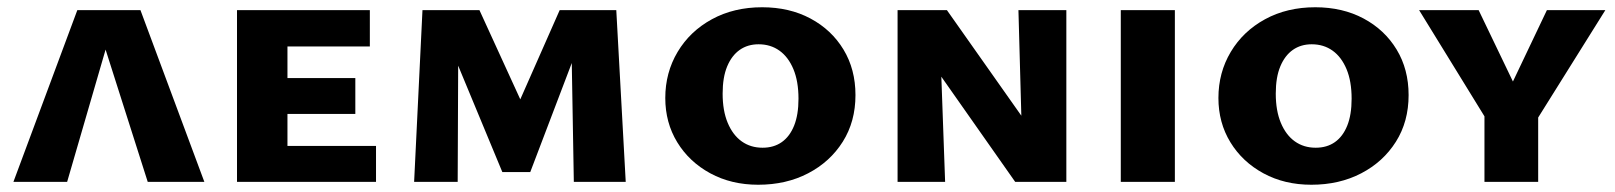

<svg xmlns="http://www.w3.org/2000/svg" viewBox="-20 -501 4449 529"><path d="M17 0 193 -473H367L543 0H387L250 -430H290L165 0Z M633 0V-473H772V0ZM683 0V-99H1016V0ZM683 -187V-286H959V-187ZM683 -373V-473H999V-373Z M1561 0 1554 -406 1591 -421 1441 -27H1364L1193 -439L1233 -473H1301L1442 -165H1386L1522 -473H1678L1704 0ZM1121 0 1144 -473H1243L1241 0Z M2069 8Q1995 8 1937 -23.5Q1879 -55 1846 -109Q1813 -163 1813 -231Q1813 -301 1847 -358Q1881 -415 1941.5 -448Q2002 -481 2080 -481Q2155 -481 2213 -450Q2271 -419 2304 -364.5Q2337 -310 2337 -239Q2337 -166 2302 -110.5Q2267 -55 2206.5 -23.5Q2146 8 2069 8ZM2081 -94Q2112 -94 2134 -109.5Q2156 -125 2168 -155Q2180 -185 2180 -229Q2180 -277 2166 -310.5Q2152 -344 2127.5 -361.5Q2103 -379 2070 -379Q2040 -379 2018 -363.5Q1996 -348 1983.5 -318Q1971 -288 1971 -243Q1971 -196 1985 -162.5Q1999 -129 2023.5 -111.5Q2048 -94 2081 -94Z M2453 0V-473H2567L2584 0ZM2835 0H2777L2508 -383V-473H2589L2828 -134ZM2918 -473V0H2799L2786 -473Z M3068 0V-473H3217V0Z M3593 8Q3519 8 3461 -23.5Q3403 -55 3370 -109Q3337 -163 3337 -231Q3337 -301 3371 -358Q3405 -415 3465.5 -448Q3526 -481 3604 -481Q3679 -481 3737 -450Q3795 -419 3828 -364.5Q3861 -310 3861 -239Q3861 -166 3826 -110.5Q3791 -55 3730.5 -23.5Q3670 8 3593 8ZM3605 -94Q3636 -94 3658 -109.5Q3680 -125 3692 -155Q3704 -185 3704 -229Q3704 -277 3690 -310.5Q3676 -344 3651.5 -361.5Q3627 -379 3594 -379Q3564 -379 3542 -363.5Q3520 -348 3507.5 -318Q3495 -288 3495 -243Q3495 -196 3509 -162.5Q3523 -129 3547.5 -111.5Q3572 -94 3605 -94Z M4074 -174 3890 -473H4054L4164 -244H4133L4242 -473H4403L4216 -174ZM4070 0V-216H4218V0Z"/></svg>

Font: Ysabeau SC ExtraBold
Style: Regular
Weight: 800
Designer: Christian Thalmann (Catharsis Fonts)
Version: Version 2.001;gftools[0.9.30]; featfreeze: smcp